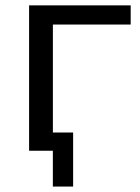

<svg xmlns="http://www.w3.org/2000/svg" viewBox="-20 -559 519 712"><path d="M87.9 -539.1H464.6V-468H176.1V0H87.9ZM176 0H95V-67.6H251.2V132.8H176Z"/></svg>

Font: Min Sans VF VF
Style: Regular
Weight: 400
Designer: Jinseong-Kim, NotoSansCJK, Nunito
Foundry: Jinseong-Kim
Version: Version 1.420;Glyphs 3.1.2 (3151)